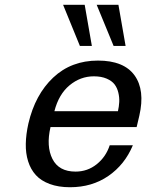

<svg xmlns="http://www.w3.org/2000/svg" viewBox="-20 -764 608 798"><path d="M470.2 -301.8Q474.6 -321.3 475.6 -340.1Q476.6 -358.9 471.9 -378.7Q467.3 -398.4 456.3 -413.1Q445.3 -427.7 423.1 -437.3Q400.9 -446.8 370.1 -446.8Q314 -446.8 269 -409.4Q224.1 -372.1 206.1 -301.8ZM361.8 -573.2H312L242.2 -744.1H332ZM502 -573.2H452.1L381.8 -744.1H472.2ZM189.9 -235.8Q171.4 -155.8 198 -103.3Q224.6 -50.8 293.9 -50.8Q343.8 -50.8 382.1 -81.5Q420.4 -112.3 436 -160.2H532.2Q498.5 -79.6 430.4 -32.7Q362.3 14.2 271 14.2Q222.7 14.2 186.5 0.7Q150.4 -12.7 128.9 -36.4Q107.4 -60.1 96.9 -93.5Q86.4 -127 87.2 -166.3Q87.9 -205.6 98.1 -251Q126 -370.6 200.9 -441.4Q275.9 -512.2 387.2 -512.2Q494.6 -512.2 539.1 -450.9Q583.5 -389.6 559.1 -283.2L547.9 -235.8Z"/></svg>

Font: Perun
Style: Italic
Weight: 400
Italic angle: -12°
Foundry: Stefan Peev, Context Ltd
Version: Version 001.000